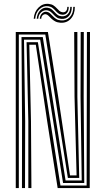

<svg xmlns="http://www.w3.org/2000/svg" viewBox="-20 -964 542 984"><path d="M60.8 0V-800H225.5L278.5 -466.5L338.8 -65.2H372.5L362 -468L360.2 -800H376.5V-468L386 -52.2H327.8L212.2 -787H76.5V0ZM92.5 0 93 -341.8 90.2 -774H199.2L316 -39.2H398.8L392.8 -468L393.5 -800H409.5L408.8 -468L411.8 -26H303.2L186 -760.8H103L109 -341.8L108.2 0ZM125.2 0V-341.8L116.2 -747.8H174.2L289.8 -13H424L425.5 -800H441.2L439.8 0H275.5L221.5 -344.8L163.5 -734.8H130.2L138.8 -341.8L141 0ZM152.8 -868Q155.5 -904 177.8 -925.6Q200 -947.2 229.8 -944Q244.8 -942.5 254.1 -936.1Q263.5 -929.8 270.6 -921.9Q277.8 -914 284.6 -908Q291.5 -902 301 -901.2Q312.5 -900 318.8 -907.6Q325 -915.2 324.8 -928.8H332.2Q332.5 -910 323.9 -898.9Q315.2 -887.8 299 -888.5Q287.2 -889.2 279.4 -895.2Q271.5 -901.2 264.6 -909Q257.8 -916.8 249.2 -923.4Q240.8 -930 227.5 -932Q202.5 -935.8 182.6 -917.2Q162.8 -898.8 160.5 -868ZM168.2 -868Q170.5 -895.5 186.6 -911.5Q202.8 -927.5 223.8 -924.5Q236 -923 244.4 -916.4Q252.8 -909.8 259.8 -901.9Q266.8 -894 275 -887.8Q283.2 -881.5 296 -880.5Q315.5 -879 327.9 -892.4Q340.2 -905.8 340.2 -928.8H347.8Q348.2 -900 333.4 -882.6Q318.5 -865.2 294.2 -867.2Q280.2 -868.2 271.1 -874.5Q262 -880.8 254.9 -888.8Q247.8 -896.8 240 -903.2Q232.2 -909.8 221.5 -911.2Q204.2 -913.5 190.9 -901.1Q177.5 -888.8 176 -868ZM183.8 -868Q185.2 -885.5 195.6 -895.5Q206 -905.5 219.5 -903.5Q229 -902 236.2 -895.6Q243.5 -889.2 250.8 -881.2Q258 -873.2 267.6 -867Q277.2 -860.8 291.8 -859.5Q319 -856.5 337.6 -876.1Q356.2 -895.8 355.5 -928.8H363.5Q363.8 -890.8 343 -868Q322.2 -845.2 289.2 -847.5Q273.2 -848.8 262.4 -854.8Q251.5 -860.8 243.6 -868.4Q235.8 -876 229.5 -882.4Q223.2 -888.8 216.8 -890.5Q208.5 -893 200.2 -887Q192 -881 191.5 -868Z"/></svg>

Font: Big Shoulders Inline Text Thin
Style: Regular
Weight: 400
Version: Version 2.002